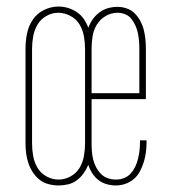

<svg xmlns="http://www.w3.org/2000/svg" viewBox="-20 -559 540 587"><path d="M159 8Q144 8 128.5 4Q113 0 101 -9.5Q89 -19 80.5 -32Q72 -45 67 -59.5Q62 -74 60 -89.5Q58 -105 58 -120V-410Q58 -433 62.5 -456Q67 -479 80 -498.5Q93 -518 114.5 -528.5Q136 -539 159 -539Q174 -539 188.5 -534.5Q203 -530 215.5 -521.5Q228 -513 236.5 -500.5Q245 -488 250 -474Q255 -488 263.5 -500Q272 -512 284 -521Q296 -530 310 -534Q324 -538 339 -538Q354 -538 368 -533Q382 -528 392 -518Q402 -508 409 -495Q416 -482 419.5 -468Q423 -454 424.5 -439.5Q426 -425 426 -410V-256H260V-120Q260 -108 261 -95.5Q262 -83 265 -71Q268 -59 274 -47.5Q280 -36 289 -27Q298 -18 310 -14Q322 -10 334 -10Q347 -10 359 -14.5Q371 -19 379.5 -28.5Q388 -38 393.5 -49.5Q399 -61 402 -73.5Q405 -86 406.5 -98.5Q408 -111 408 -124Q408 -125 408 -126.5Q408 -128 408 -130H428Q428 -128 428 -126Q428 -124 428 -123Q428 -108 426 -93Q424 -78 419.5 -63.5Q415 -49 408 -35.5Q401 -22 389.5 -12Q378 -2 363.5 3Q349 8 334 8Q320 8 306 4Q292 0 281 -8.5Q270 -17 262 -29.5Q254 -42 250 -55Q244 -41 235.5 -29Q227 -17 215 -8Q203 1 188.5 4.5Q174 8 159 8ZM260 -274H406V-410Q406 -422 405 -434Q404 -446 401.5 -458Q399 -470 394 -481Q389 -492 381.5 -501.5Q374 -511 362.5 -515.5Q351 -520 339 -520Q320 -520 303 -510Q286 -500 276 -483.5Q266 -467 263 -448Q260 -429 260 -410ZM159 -10Q178 -10 195.5 -19.5Q213 -29 223 -45.5Q233 -62 236.5 -81.5Q240 -101 240 -120V-410Q240 -429 236.5 -448.5Q233 -468 223 -484.5Q213 -501 195 -510.5Q177 -520 158 -520Q139 -520 121.5 -510Q104 -500 94.5 -483.5Q85 -467 81.5 -448Q78 -429 78 -410V-120Q78 -101 81.5 -81.5Q85 -62 95 -45.5Q105 -29 122.5 -19.5Q140 -10 159 -10Z"/></svg>

Font: Iosevka Slab Thin
Style: Regular
Weight: 100
Monospace: yes
Designer: Belleve Invis
Foundry: Belleve Invis
Version: Version 11.1.0; ttfautohint (v1.8.3)